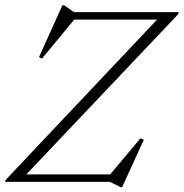

<svg xmlns="http://www.w3.org/2000/svg" viewBox="-30 -718 726 758"><path d="M675.5 -670 673 -661.5 74 -29.5H405L524 -171.5L538 -166.5L452 21H446.5L404 0H-10L-7 -8.5L590 -640.5H263L135.5 -486.5L124 -492.5L216.5 -697.5H223L262.5 -670Z"/></svg>

Font: Newsreader 16pt Light
Style: Italic
Weight: 300
Italic angle: -17°
Designer: Hugues Gentile
Foundry: Production Type
Version: Version 1.003; ttfautohint (v1.8.3)